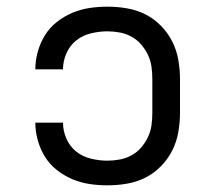

<svg xmlns="http://www.w3.org/2000/svg" viewBox="-20 -548 640 576"><path d="M302 8Q275 8 248.5 4Q222 0 197 -10.5Q172 -21 150.5 -38Q129 -55 115 -77.5Q101 -100 93.5 -126.5Q86 -153 86 -180Q86 -180 86 -180Q86 -180 86 -180H169Q169 -180 169 -180Q169 -180 169 -180Q169 -155 179.5 -131.5Q190 -108 209 -93Q228 -78 253 -72Q278 -66 302 -66Q321 -66 339.5 -69.5Q358 -73 374.5 -82Q391 -91 403.5 -105.5Q416 -120 424 -137Q432 -154 434.5 -172.5Q437 -191 437 -210V-310Q437 -329 434.5 -347.5Q432 -366 424 -383Q416 -400 403.5 -414.5Q391 -429 374.5 -438Q358 -447 339.5 -450.5Q321 -454 302 -454Q278 -454 253 -448Q228 -442 209 -427Q190 -412 179.5 -388.5Q169 -365 169 -340Q169 -340 169 -340Q169 -340 169 -340H86Q86 -340 86 -340Q86 -340 86 -340Q86 -367 93.5 -393.5Q101 -420 115 -442.5Q129 -465 150.5 -482Q172 -499 197 -509.5Q222 -520 248.5 -524Q275 -528 302 -528Q332 -528 361 -523Q390 -518 416 -505Q442 -492 463 -470.5Q484 -449 497 -423Q510 -397 515 -368Q520 -339 520 -310V-210Q520 -181 515 -152Q510 -123 497 -97Q484 -71 463 -49.5Q442 -28 416 -15Q390 -2 361 3Q332 8 302 8Z"/></svg>

Font: Iosevka Meiseki Sans
Style: Regular
Weight: 400
Monospace: yes
Designer: Belleve Invis
Foundry: Belleve Invis
Version: Version 11.2.6; ttfautohint (v1.8.4)